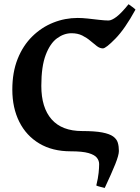

<svg xmlns="http://www.w3.org/2000/svg" viewBox="-20 -716 670 921"><path d="M629.9 -669.9Q579.1 -577.1 533.4 -530.5Q487.8 -483.9 473.6 -483.9Q459 -483.9 444.6 -494.9Q430.2 -505.9 413.3 -520.3Q396.5 -534.7 374.5 -545.7Q352.5 -556.6 323.2 -556.6Q286.6 -556.6 253.4 -532.2Q220.2 -507.8 199.2 -452.4Q178.2 -397 178.2 -304.2Q178.2 -199.7 227.5 -143.6Q276.9 -87.4 374 -87.4Q435.1 -87.4 470.5 -80.6Q505.9 -73.7 522.9 -61.3Q540 -48.8 545.2 -31.2Q550.3 -13.7 550.3 8.3Q550.3 27.8 533 71.3Q515.6 114.7 482.4 185.5Q476.1 184.1 461.7 180.4Q447.3 176.8 441.9 173.8Q450.7 137.7 453.1 113Q455.6 88.4 455.6 71.3Q455.6 54.7 444.8 40.8Q434.1 26.9 404.8 18.3Q375.5 9.8 318.8 9.8Q231.4 9.8 168.7 -27.6Q106 -64.9 72.5 -131.8Q39.1 -198.7 39.1 -286.1Q39.1 -369.6 64.7 -433.6Q90.3 -497.6 134.8 -541.3Q179.2 -585 235.4 -607.4Q291.5 -629.9 352.5 -629.9Q373.5 -629.9 401.4 -627Q429.2 -624 456.1 -620.8Q482.9 -617.7 500.5 -617.7Q515.6 -617.7 539.1 -635.5Q562.5 -653.3 596.7 -695.8Q601.1 -692.9 614 -683.3Q627 -673.8 629.9 -669.9Z"/></svg>

Font: Gentium Book Plus
Style: Bold
Weight: 700
Designer: Victor Gaultney, Annie Olsen, Iska Routamaa, Becca Hirsbrunner
Foundry: SIL International
Version: Version 6.101